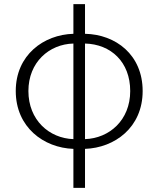

<svg xmlns="http://www.w3.org/2000/svg" viewBox="-20 -707 764 926"><path d="M390 -497C515 -494 608 -408 608 -268C608 -127 507 -40 390 -36ZM334 -36C217 -40 117 -128 117 -268C117 -407 217 -494 334 -497ZM390 -687H334V-544C191 -540 56 -442 56 -268C56 -93 191 6 334 11V199H390V11C533 6 668 -92 668 -268C668 -443 538 -541 390 -544Z"/></svg>

Font: Noto Sans CJK JP Light
Style: Regular
Weight: 300
Designer: Ryoko NISHIZUKA (kana & ideographs); Paul D. Hunt (Latin, Greek & Cyrillic); Wenlong ZHANG (bopomofo); Sandoll Communica
Foundry: Adobe Systems Incorporated
Version: Version 1.004;PS 1.004;hotconv 1.0.82;makeotf.lib2.5.63406